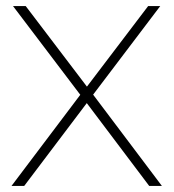

<svg xmlns="http://www.w3.org/2000/svg" viewBox="-20 -615 574 635"><path d="M473.5 0 267 -274 245.5 -301.5 23 -595H65L267.5 -328.5L288 -302L515.5 0ZM18 0 245.5 -301.5 267.5 -328.5 470 -595H510L288 -302L267 -274L60 0Z"/></svg>

Font: Encode Sans SC Thin
Style: Regular
Weight: 250
Designer: Multiple Designers
Foundry: Impallari Type
Version: Version 3.002